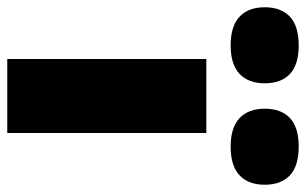

<svg xmlns="http://www.w3.org/2000/svg" viewBox="-256 -666 843 529"><g transform="rotate(90 165.5 -401.5)"><path d="M63.5 0V-548.5H267.5V0ZM-79 -709.5Q-79 -754.5 -53 -778.8Q-27 -803 26 -803Q79 -803 104.8 -778.8Q130.5 -754.5 130.5 -709.5Q130.5 -664.5 104.5 -640Q78.5 -615.5 26 -615.5Q-27 -615.5 -53 -640Q-79 -664.5 -79 -709.5ZM200.5 -709.5Q200.5 -754.5 226.2 -778.8Q252 -803 305 -803Q358 -803 384 -778.8Q410 -754.5 410 -709.5Q410 -664.5 384 -640Q358 -615.5 305 -615.5Q252.5 -615.5 226.5 -640Q200.5 -664.5 200.5 -709.5Z"/></g></svg>

Font: Encode Sans Expanded ExtraBold
Style: Regular
Weight: 800
Width: 7
Designer: Multiple Designers
Foundry: Impallari Type
Version: Version 2.000